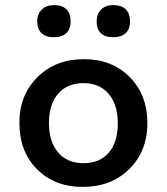

<svg xmlns="http://www.w3.org/2000/svg" viewBox="-20 -718 654 753"><path d="M558 -235Q558 -125 487 -55Q416 15 305 15Q194 15 125 -54.5Q56 -124 56 -236Q56 -345 127 -415.5Q198 -486 309 -486Q419 -486 488.5 -416Q558 -346 558 -235ZM172 -236Q172 -162 208 -120Q244 -78 307 -78Q371 -78 406.5 -119Q442 -160 442 -235Q442 -308 406 -350Q370 -392 307 -392Q244 -392 208 -350.5Q172 -309 172 -236ZM257 -634Q257 -604 240 -588Q223 -572 191 -572Q160 -572 143 -588Q126 -604 126 -634Q126 -663 144 -680.5Q162 -698 192 -698Q224 -698 240.5 -681.5Q257 -665 257 -634ZM490 -634Q490 -604 472.5 -588Q455 -572 423 -572Q392 -572 375.5 -588Q359 -604 359 -634Q359 -663 376.5 -680.5Q394 -698 424 -698Q456 -698 473 -681.5Q490 -665 490 -634Z"/></svg>

Font: Intel One Mono Medium
Style: Regular
Weight: 500
Monospace: yes
Designer: Fred Shallcrass
Foundry: Frere-Jones Type LLC
Version: Version 1.400;hotconv 1.1.0;makeotfexe 2.6.0;FJTRelease1.4